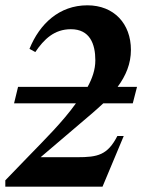

<svg xmlns="http://www.w3.org/2000/svg" viewBox="-47 -703 567 723"><path d="M469 -376H396C427 -418 446 -463 446 -515C446 -614 382 -683 282 -683C176 -683 102 -613 64 -519L86 -507C119 -556 158 -593 220 -593C291 -593 312 -538 312 -476C312 -440 300 -407 283 -376H21L6 -314H239C189 -244 122 -178 62 -116L-27 -24V0H339L419 -191H395C358 -119 321 -111 244 -111H106L302 -278C316 -290 329 -302 342 -314H453Z"/></svg>

Font: XITS
Style: Bold Italic
Weight: 700
Italic angle: -16.33°
Designer: MicroPress Inc., with final additions and corrections provided by Coen Hoffman, Elsevier (retired)
Version: Version 1.105